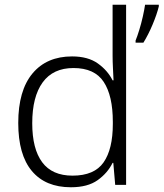

<svg xmlns="http://www.w3.org/2000/svg" viewBox="-20 -780 690 810"><path d="M279 10Q172 10 114.5 -58.5Q57 -127 57 -261Q57 -398 117 -470Q177 -542 284 -542Q351 -542 392.5 -512.5Q434 -483 455 -441H459Q458 -464 456.5 -492.5Q455 -521 455 -545V-760H512V0H466L458 -93H455Q434 -50 392 -20Q350 10 279 10ZM286 -39Q378 -39 417 -95Q456 -151 456 -257V-266Q456 -376 417.5 -434.5Q379 -493 290 -493Q204 -493 160 -432.5Q116 -372 116 -260Q116 -152 158 -95.5Q200 -39 286 -39ZM650 -753Q642 -720 624 -677Q606 -634 585 -600H552V-609Q559 -626 567.5 -653.5Q576 -681 582.5 -710Q589 -739 592 -760H650Z"/></svg>

Font: Noto Sans Gurmukhi UI Light
Style: Regular
Weight: 300
Designer: Jelle Bosma - Monotype Design Team
Foundry: Monotype Imaging Inc.
Version: Version 2.004; ttfautohint (v1.8.4.7-5d5b)